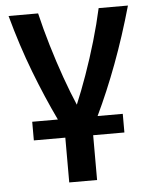

<svg xmlns="http://www.w3.org/2000/svg" viewBox="-51 -562 624 790"><g transform="rotate(-5 260.5 -167.0)"><path d="M203 185V0H73V-77H179Q133 -173 90.5 -283.5Q48 -394 14 -519H136Q151 -455 172 -384.5Q193 -314 216.5 -248Q240 -182 262 -131Q284 -183 307.5 -249Q331 -315 351.5 -385Q372 -455 386 -519H507Q472 -395 430.5 -284Q389 -173 343 -77H447V0H318V185Z"/></g></svg>

Font: Ubuntu Sans SemiBold
Style: Regular
Weight: 600
Designer: Dalton Maag Ltd
Foundry: Dalton Maag Ltd
Version: Version 1.006; ttfautohint (v1.8.4.7-5d5b)